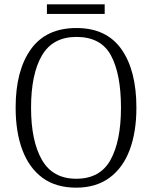

<svg xmlns="http://www.w3.org/2000/svg" viewBox="-20 -854 702 884"><path d="M331 10Q237 10 175.5 -35.5Q114 -81 83 -163.5Q52 -246 52 -359Q52 -529 122 -627Q192 -725 332 -725Q470 -725 539 -627.5Q608 -530 608 -358Q608 -246 577 -163.5Q546 -81 484 -35.5Q422 10 331 10ZM331 -31Q441 -31 489 -118Q537 -205 537 -358Q537 -513 491 -598.5Q445 -684 332 -684Q223 -684 173 -598.5Q123 -513 123 -358Q123 -205 173 -118Q223 -31 331 -31ZM196 -790V-834H462V-790Z"/></svg>

Font: Noto Serif SemiCondensed Light
Style: Regular
Weight: 300
Width: 4
Designer: Monotype Design Team
Foundry: Monotype Imaging Inc.
Version: Version 2.013